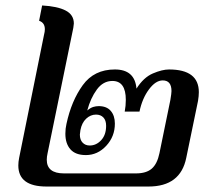

<svg xmlns="http://www.w3.org/2000/svg" viewBox="-20 -682 760 702"><path d="M47 -77Q47 -90 50 -105L141 -555Q144 -566 144 -575Q144 -599 123 -606L134 -662Q190 -659 220 -643.5Q250 -628 250 -596Q250 -592 248 -580L154 -122Q151 -109 151 -98Q151 -48 214 -48H477Q515 -48 535 -65.5Q555 -83 563 -122L603 -317Q607 -341 607 -349Q607 -388 575 -388Q549 -388 524.5 -355Q500 -322 490 -274H436Q440 -295 440 -317Q440 -386 391 -386Q357 -386 334 -354.5Q311 -323 299 -278Q311 -288 321 -291Q331 -294 341 -294Q370 -294 385 -276.5Q400 -259 400 -230Q400 -183 368.5 -149Q337 -115 294 -115Q256 -115 237.5 -136Q219 -157 219 -193Q219 -212 223 -229Q241 -313 282.5 -370.5Q324 -428 400 -428Q473 -428 479 -358Q505 -399 539 -413.5Q573 -428 598 -428Q707 -428 707 -345Q707 -331 704 -313L661 -105Q640 0 523 0H150Q47 0 47 -77ZM368 -222Q368 -242 358 -252.5Q348 -263 331 -263Q311 -263 295 -248Q279 -233 274 -206Q272 -194 272 -190Q272 -171 282 -160.5Q292 -150 308 -150Q332 -150 350 -169.5Q368 -189 368 -222Z"/></svg>

Font: Trirong Medium
Style: Italic
Weight: 500
Italic angle: -12°
Designer: Katatrad Team
Foundry: CadsonDemak
Version: Version 1.001